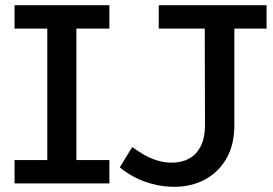

<svg xmlns="http://www.w3.org/2000/svg" viewBox="-20 -706 1052 739"><path d="M162 -53V-636H274V-53ZM36 0V-90H401V0ZM36 -596V-686H401V-596ZM651 13Q606 13 566 2Q526 -9 494.5 -26Q463 -43 441 -62L489 -140Q508 -126 532.5 -111.5Q557 -97 586.5 -88Q616 -79 646 -80Q682 -81 709.5 -96.5Q737 -112 753 -144Q769 -176 769 -226L768 -638H882V-223Q882 -148 851 -95Q820 -42 768 -14.5Q716 13 651 13ZM591 -596V-686H1006V-596Z"/></svg>

Font: BioRhyme Medium
Style: Regular
Weight: 500
Designer: Aoife Mooney
Foundry: Aoife Mooney Type
Version: Version 1.600;gftools[0.9.33]